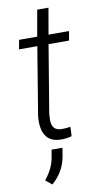

<svg xmlns="http://www.w3.org/2000/svg" viewBox="-98 -708 512 978"><g transform="rotate(-10 158.0 -219.0)"><path d="M42.5 0ZM227.1 -663.6 203.6 -528.3H309.6L301.3 -480.5H195.3L136.7 -127.9L135.7 -97.7Q135.7 -44.4 184.6 -43Q199.7 -42.5 231.9 -46.4L229.5 1.5Q200.7 9.8 170.9 8.8Q119.6 7.8 96.2 -27.1Q72.8 -62 79.1 -128.4L137.2 -480.5H42.5L51.3 -528.3H145L168.9 -663.6ZM90.3 226.6 57.6 199.7Q100.6 147.9 110.4 90.3L117.2 51.3H173.3L167.5 88.4Q154.3 172.4 90.3 226.6Z"/></g></svg>

Font: Roboto Light
Style: Italic
Weight: 300
Italic angle: -12°
Designer: Google
Version: Version 2.134; 2016; ttfautohint (v1.6)